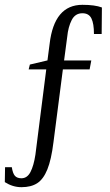

<svg xmlns="http://www.w3.org/2000/svg" viewBox="-37 -658 455 797"><path d="M386 -627 385 -517H353Q353 -560 342.5 -581.5Q332 -603 305 -603Q275 -603 260.5 -574.5Q246 -546 242 -505L229 -407H342L335 -370H224L185 -68Q176 5 159.5 45.5Q143 86 117.5 102.5Q92 119 52 119Q16 119 -17 98L-16 36H12Q16 62 25 72Q34 82 52 82Q76 82 89.5 56Q103 30 110 -16L155 -370H82L87 -390L159 -407H160L169 -476Q188 -638 305 -638Q357 -638 386 -627Z"/></svg>

Font: Gupter
Style: Regular
Weight: 400
Designer: Octavio Pardo
Version: Version 1.000